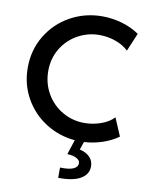

<svg xmlns="http://www.w3.org/2000/svg" viewBox="-102 -801 863 1111"><g transform="rotate(10 329.5 -245.5)"><path d="M421.9 132.8Q422.4 116.7 402.1 105.5Q381.8 94.2 346.7 92.8L375 6.3Q280.8 -2 202.9 -51.5Q125 -101.1 79.6 -181.9Q34.2 -262.7 34.2 -360.4Q34.2 -464.8 85 -548.8Q135.7 -632.8 221.7 -680.2Q307.6 -727.5 408.2 -727.5Q467.8 -727.5 524.9 -710.9Q582 -694.3 627 -663.1L582 -556.6Q552.7 -585.4 506.6 -601.8Q460.4 -618.2 410.2 -618.2Q343.8 -618.2 284.7 -585.7Q225.6 -553.2 189.9 -494.6Q154.3 -436 154.3 -362.3Q154.3 -289.6 189 -229.7Q223.6 -169.9 282.7 -135.7Q341.8 -101.6 412.1 -101.6Q461.4 -101.6 508.8 -118.4Q556.2 -135.3 584 -165L628.9 -59.6Q588.4 -30.3 535.9 -12.9Q483.4 4.4 429.2 7.3L413.1 54.2Q451.2 63 472.7 85Q494.1 106.9 494.1 139.6Q494.1 186 450 212.2Q405.8 238.3 318.4 237.3V176.8Q370.6 178.7 396.5 167.2Q422.4 155.8 421.9 132.8Z"/></g></svg>

Font: Reddit Sans Vanilla SemiBold
Style: Regular
Weight: 600
Designer: Stephen Hutchings
Foundry: Reddit
Version: Version 1.013